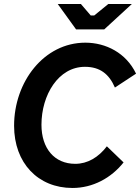

<svg xmlns="http://www.w3.org/2000/svg" viewBox="-20 -920 696 954"><path d="M340 14C441 14 532 -35 594 -113L511 -193C469 -138 415 -106 354 -106C250 -106 186 -183 186 -300C186 -448 270 -588 402 -588C477 -588 522 -552 551 -485L656 -554C607 -657 506 -708 404 -708C199 -708 50 -514 50 -295C50 -110 169 14 340 14ZM358 -774H498L635 -900H518L448 -843H431L382 -900H267Z"/></svg>

Font: Fixel Text 20240404 SemiBold
Style: Italic
Weight: 600
Width: 4
Italic angle: -10°
Designer: AlfaBravo + MacPaw
Foundry: Kyrylo Tkachov, Marchela Mozhyna, Serhii Makarenko, Maria Weinstein, Zakhar Kryvoshyya
Version: Version 1.211;Glyphs 3.2 (3225)